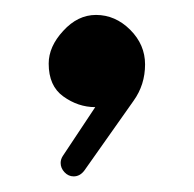

<svg xmlns="http://www.w3.org/2000/svg" viewBox="-20 -605 254 252"><path d="M90.8 -381.3Q85 -373.5 76.7 -373.5Q69.8 -373.5 64.7 -378.9Q59.6 -384.3 59.6 -391.1Q59.6 -396 62.5 -400.4L105 -464.4Q82.5 -464.4 63 -478.5Q43.9 -492.2 43.9 -521.5Q43.9 -543.9 63 -564.5Q82 -585.4 106 -585.4Q131.3 -585.4 150.9 -565.9Q170.4 -546.4 170.4 -520.5Q170.4 -493.7 155.3 -472.7Z"/></svg>

Font: Dima Nastaligh Tahriri
Style: regular
Weight: 400
Designer: R.Balvardi
Foundry: Dima Software Group
Version: Version 1.00;November 13, 2018;FontCreator 11.5.0.2427 64-bi